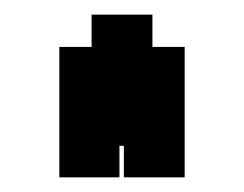

<svg xmlns="http://www.w3.org/2000/svg" viewBox="-20 -658 333 262"><path d="M61 -416V-493V-501V-507V-510V-594H105V-638H188V-594H232V-510V-505V-501V-467V-416H149V-459H143V-416Z"/></svg>

Font: Pixelify Sans
Style: Bold
Weight: 700
Designer: Stefie Justprince
Foundry: Typecalism Foundryline
Version: Version 1.000